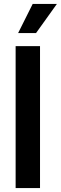

<svg xmlns="http://www.w3.org/2000/svg" viewBox="-20 -964 311 984"><path d="M185.1 -727.5V0H60.1V-727.5ZM72.8 -794.4 147.5 -943.8H271.5L164.6 -794.4Z"/></svg>

Font: Inter 24pt SemiBold
Style: Regular
Weight: 600
Designer: Rasmus Andersson
Foundry: rsms
Version: Version 4.001;git-66647c0bb